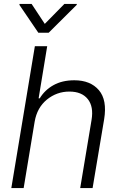

<svg xmlns="http://www.w3.org/2000/svg" viewBox="-20 -964 623 984"><path d="M38 0 158.7 -727.3H221.9L177.9 -459.9H183.6Q209.2 -502.5 253.9 -527.5Q298.7 -552.6 360.8 -552.6Q443.5 -552.6 486.9 -501.8Q529.8 -451.3 513.8 -353.3L454.5 0H391L449.2 -349.4Q460.6 -417.6 430 -456Q399.1 -494.7 335.6 -494.7Q271 -494.7 220.2 -453.5Q170.1 -412.3 157.7 -340.9L101.2 0ZM80.3 -943.9H142L209.5 -841.6L310 -943.9H373.9L372.9 -938.9L229.4 -796.2H176.5L79.5 -938.9Z"/></svg>

Font: Inter P Light
Style: Italic
Weight: 300
Italic angle: 9.39999°
Designer: Rasmus Andersson
Foundry: rsms
Version: Version 3.018;git-588b23468